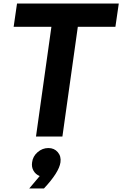

<svg xmlns="http://www.w3.org/2000/svg" viewBox="-20 -770 690 1083"><path d="M631 -619H419L332 0H183L270 -619H57L76 -750H650ZM204 223Q181 214 169 193Q157 172 161 146Q165 112 192 88.5Q219 65 253 65Q286 65 306 88.5Q326 112 321 146Q313 202 228 293H145Z"/></svg>

Font: Oakes Grotesk Bold
Style: Italic
Weight: 700
Italic angle: -8°
Designer: Samuel Oakes
Foundry: Samuel Oakes
Version: Version 1.000;PS 001.000;hotconv 1.0.88;makeotf.lib2.5.64775